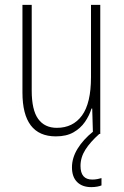

<svg xmlns="http://www.w3.org/2000/svg" viewBox="-20 -549 507 787"><path d="M391 -529V0H361L358 -104H355Q346 -75 328 -49Q310 -23 281 -6.5Q252 10 209 10Q72 10 72 -170V-529H110V-178Q110 -98 136.5 -61.5Q163 -25 213 -25Q279 -25 316 -75.5Q353 -126 353 -233V-529ZM310 131Q310 187 358 187Q369 187 379.5 185Q390 183 396 181V211Q389 214 378 216Q367 218 354 218Q317 218 296 197Q275 176 275 137Q275 98 298 60.5Q321 23 362 -10L387 0Q350 33 330 64.5Q310 96 310 131Z"/></svg>

Font: Noto Sans Lao Condensed ExtraLight
Style: Regular
Weight: 200
Width: 3
Designer: Monotype Design Team
Foundry: Monotype Imaging Inc.
Version: Version 2.003; ttfautohint (v1.8.4.7-5d5b)